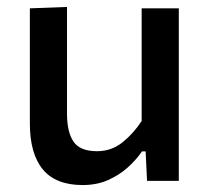

<svg xmlns="http://www.w3.org/2000/svg" viewBox="-20 -521 603 553"><path d="M218 12Q140.5 12 103.2 -33.2Q66 -78.5 66 -165.5V-497L173 -501V-194Q173 -140.5 191.8 -113Q210.5 -85.5 259.5 -85.5Q301 -85.5 332.8 -111Q364.5 -136.5 388 -172.5V-497H495V0H403.5L399.5 -85H389Q373 -61.5 348.5 -39.2Q324 -17 291.5 -2.5Q259 12 218 12Z"/></svg>

Font: Heraclito Medium
Style: Regular
Weight: 500
Designer: Kostas Bartsokas (font) & Cristiano Sobral (main changes)
Foundry: Kostas Bartsokas (font) & Cristiano Sobral (main changes)
Version: Version 1.00;July 8, 2020;FontCreator 13.0.0.2655 64-bit